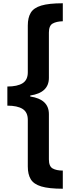

<svg xmlns="http://www.w3.org/2000/svg" viewBox="-20 -793 444 1174"><path d="M364 361Q279 361 232.5 347Q186 333 168 303Q150 273 150 225V-60Q150 -107 118 -127Q86 -147 25 -147V-264Q86 -264 118 -284Q150 -304 150 -351V-637Q150 -685 168 -715Q186 -745 232.5 -759Q279 -773 364 -773V-663Q325 -662 302 -649Q279 -636 279 -594V-317Q279 -226 165 -209V-203Q279 -186 279 -95V182Q279 224 302 237Q325 250 364 250Z"/></svg>

Font: Noto Sans Telugu
Style: Bold
Weight: 700
Designer: Jelle Bosma - Monotype Design Team
Foundry: Monotype Imaging Inc.
Version: Version 2.005; ttfautohint (v1.8.4.7-5d5b)